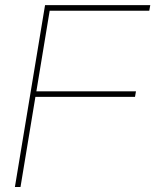

<svg xmlns="http://www.w3.org/2000/svg" viewBox="-20 -748 621 768"><path d="M39.6 0 160.2 -727.5H581.1L577.1 -705.1H178.7L125.5 -382.8H523.9L520 -360.4H121.6L62 0Z"/></svg>

Font: Inter Display Thin
Style: Italic
Weight: 100
Italic angle: -9.39999°
Designer: Rasmus Andersson
Foundry: rsms
Version: Version 4.000;git-a52131595